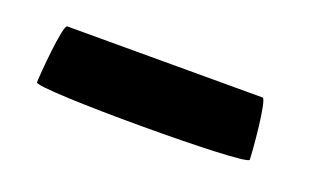

<svg xmlns="http://www.w3.org/2000/svg" viewBox="-31 -449 476 290"><g transform="rotate(20 207.5 -304.5)"><path d="M29 -261C29 -250 371 -250 371 -261C371 -272 364 -356 357 -356H43C36 -356 29 -272 29 -261Z"/></g></svg>

Font: Ampere
Style: SCSuCnd
Weight: 400
Version: Version 1